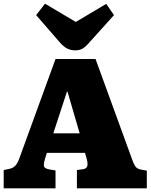

<svg xmlns="http://www.w3.org/2000/svg" viewBox="-20 -1021 816 1041"><path d="M0 0V-99L33 -106Q53 -111 64 -123.5Q75 -136 84 -160L281 -701H498L697 -155Q708 -124 718 -114Q728 -104 747 -101L776 -96V0H397V-99L432 -104Q449 -107 453 -120Q457 -133 451 -156L441 -192H234L224 -160Q217 -138 218 -122.5Q219 -107 250 -102L281 -97V0ZM269 -298H412L346 -524H343ZM387 -748Q365 -748 345 -757.5Q325 -767 301 -795L176 -939L224 -1001L391 -902L556 -1000L598 -939L470 -797Q446 -769 429.5 -758.5Q413 -748 387 -748Z"/></svg>

Font: Literata Black
Style: Regular
Weight: 900
Designer: Latin by Veronika Burian and Jose Scaglione. Greek by Irene Vlachou. Cyrillic by Vera Evstafieva.
Foundry: TypeTogether
Version: Version 3.103;gftools[0.9.29]